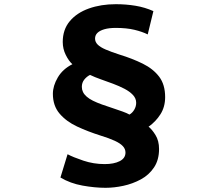

<svg xmlns="http://www.w3.org/2000/svg" viewBox="-20 -808 1040 915"><path d="M684 -644Q658 -657 620.5 -666Q583 -675 532 -675Q499 -675 477 -668.5Q455 -662 444 -651Q433 -640 433 -624Q433 -608 445.5 -595.5Q458 -583 483.5 -572Q509 -561 549 -548Q611 -529 660.5 -504.5Q710 -480 738.5 -442.5Q767 -405 767 -345Q767 -299 745 -264Q723 -229 688 -204Q704 -192 721 -164.5Q738 -137 738 -98Q738 -46 714 -10Q690 26 651 47Q612 68 568 77.5Q524 87 483 87Q432 87 373.5 76.5Q315 66 268 38L302 -73Q328 -59 377 -42.5Q426 -26 479 -26Q523 -26 550.5 -40Q578 -54 578 -81Q578 -98 565.5 -111.5Q553 -125 527 -137Q501 -149 459 -162Q399 -181 347.5 -205Q296 -229 264 -266.5Q232 -304 232 -361Q232 -399 255.5 -439Q279 -479 325 -502Q308 -517 293.5 -546Q279 -575 279 -608Q279 -667 312.5 -707Q346 -747 403.5 -767.5Q461 -788 532 -788Q581 -788 626 -780.5Q671 -773 711 -755ZM370 -394Q370 -381 375.5 -369.5Q381 -358 393 -347.5Q405 -337 423 -328Q441 -319 466 -310Q492 -301 517.5 -292.5Q543 -284 564 -276.5Q585 -269 597 -262Q611 -270 620 -285.5Q629 -301 629 -318Q629 -339 613.5 -355.5Q598 -372 573 -385Q548 -398 518.5 -409Q489 -420 460.5 -430Q432 -440 409 -451Q393 -443 381.5 -428.5Q370 -414 370 -394Z"/></svg>

Font: Noto Sans SC Thin Black
Style: Regular
Weight: 900
Version: Version 2.004-H2;hotconv 1.0.118;makeotfexe 2.5.65603